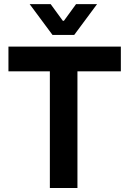

<svg xmlns="http://www.w3.org/2000/svg" viewBox="-20 -935 630 955"><path d="M581.1 -703.1H22V-580.1H228V0H365.2V-580.1H581.1ZM127.4 -914.6 241.2 -761.2H349.1L462.9 -914.6H358.4L297.9 -831.5H292.5L231.9 -914.6Z"/></svg>

Font: Wand UI Pro Bold
Style: Regular
Weight: 700
Designer: Andreas Faust
Version: Version 1.003;FEAKit 1.0